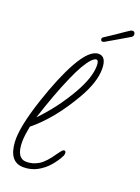

<svg xmlns="http://www.w3.org/2000/svg" viewBox="-167 -956 760 1043"><g transform="rotate(20 213.5 -434.0)"><path d="M107 16Q24 16 17 -98Q12 -183 69 -354Q120 -506 170 -596Q229 -703 282 -703Q327 -703 327 -631Q327 -555 269 -454Q177 -294 65 -203Q60 -177 57 -154.5Q54 -132 54 -112Q54 -17 113 -17Q148 -17 181.5 -36.5Q215 -56 256 -117Q259 -121 268.5 -133.5Q278 -146 285 -146Q295 -146 295 -133Q295 -131 294 -125Q293 -119 290 -114Q274 -83 248 -53Q222 -23 186.5 -3.5Q151 16 107 16ZM81 -263Q171 -355 238 -472Q294 -570 294 -638Q294 -670 280 -670Q270 -670 253 -653Q218 -615 178 -523Q153 -467 129 -402Q105 -337 81 -263ZM278 -772Q267 -772 267 -785Q267 -792 276 -797Q303 -814 330.5 -833Q358 -852 371 -861Q391 -875 399 -879.5Q407 -884 412 -884Q420 -884 423.5 -878.5Q427 -873 427 -867Q427 -855 415 -849Q385 -832 352 -812Q319 -792 290 -776Q283 -772 278 -772Z"/></g></svg>

Font: Send Flowers
Style: Regular
Weight: 400
Designer: Robert E. Leuschke
Foundry: Robert E. Leuschke
Version: Version 1.010; ttfautohint (v1.8.4.7-5d5b)